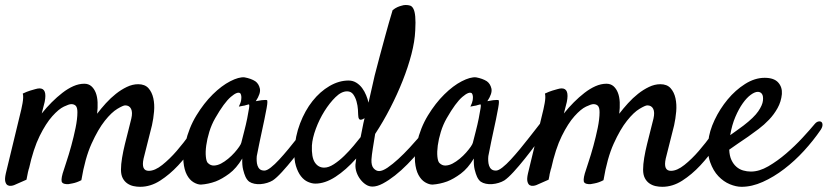

<svg xmlns="http://www.w3.org/2000/svg" viewBox="-25 -718 3284 762"><path d="M455.1 -44.9Q455.1 -65.4 459.5 -91.8Q463.9 -118.2 470.7 -146Q477.5 -173.8 484.4 -200.2Q491.2 -226.6 496.1 -247.1Q502 -272.5 495.1 -286.1Q488.3 -299.8 471.7 -299.8Q463.9 -299.8 440.9 -286.1Q418 -272.5 391.1 -238.8Q364.3 -205.1 338.4 -147.9Q312.5 -90.8 297.9 -2.9Q279.3 6.8 262.7 9.8Q253.9 11.7 247.1 12.7Q227.5 13.7 221.7 6.3Q215.8 -1 223.6 -29.3Q227.5 -43 237.8 -73.2Q248 -103.5 257.8 -139.2Q267.6 -174.8 274.9 -210.4Q282.2 -246.1 282.2 -272.5Q282.2 -291 275.9 -297.9Q269.5 -304.7 257.8 -304.7Q249 -304.7 228.5 -294.9Q208 -285.2 182.6 -256.8Q157.2 -228.5 132.3 -178.2Q107.4 -127.9 89.8 -47.9V-49.8Q87.9 -42 85.9 -34.2Q84 -27.3 83 -19.5Q82 -11.7 80.1 -4.9L31.2 16.6Q26.4 18.6 19 19.5Q11.7 20.5 5.4 17.1Q-1 13.7 -3.9 2.9Q-6.8 -7.8 -2 -29.3L59.6 -284.2Q62.5 -296.9 64.5 -308.6Q66.4 -319.3 66.9 -329.6Q67.4 -339.8 65.4 -346.7Q82 -354.5 94.7 -358.4Q107.4 -362.3 115.2 -364.3Q125 -367.2 131.8 -367.2Q163.1 -367.2 152.3 -313.5Q148.4 -297.9 140.6 -267.6Q159.2 -291 180.2 -312Q201.2 -333 222.7 -349.6Q244.1 -366.2 266.1 -376Q288.1 -385.7 309.6 -385.7Q326.2 -385.7 337.4 -376Q348.6 -366.2 355 -350.1Q361.3 -334 362.3 -312Q363.3 -290 360.4 -266.6Q376 -287.1 395 -308.1Q414.1 -329.1 435.1 -345.7Q456.1 -362.3 478.5 -373Q501 -383.8 523.4 -383.8Q549.8 -383.8 564 -368.2Q578.1 -352.5 583.5 -328.1Q588.9 -303.7 586.4 -275.4Q584 -247.1 578.1 -220.7L544.9 -88.9Q534.2 -40 565.4 -40Q589.8 -40 619.1 -63.5Q648.4 -86.9 676.3 -119.1Q704.1 -151.4 728.5 -185.5Q752.9 -219.7 769.5 -240.2Q775.4 -247.1 781.7 -248Q788.1 -249 792.5 -245.6Q796.9 -242.2 797.4 -234.4Q797.9 -226.6 792 -214.8Q772.5 -180.7 744.1 -139.2Q715.8 -97.7 682.1 -61.5Q648.4 -25.4 610.4 -1Q572.3 23.4 531.2 23.4Q517.6 23.4 504.4 20.5Q491.2 17.6 480 9.8Q468.8 2 461.9 -11.2Q455.1 -24.4 455.1 -44.9Z M1218.8 -194.3Q1205.1 -174.8 1183.6 -146Q1162.1 -117.2 1139.2 -88.4Q1116.2 -59.6 1094.2 -35.6Q1072.3 -11.7 1057.6 -2Q1047.9 3.9 1035.2 7.8Q1022.5 11.7 1009.3 12.7Q996.1 13.7 984.4 11.2Q972.7 8.8 963.9 2.9Q955.1 -3.9 949.2 -16.6Q944.3 -27.3 939.9 -44.9Q935.5 -62.5 936.5 -88.9Q913.1 -49.8 884.8 -28.8Q856.4 -7.8 831.1 2Q801.8 12.7 772.5 14.6Q758.8 14.6 743.2 5.4Q727.5 -3.9 716.8 -23.9Q706.1 -43.9 703.1 -75.7Q700.2 -107.4 710.9 -151.4Q724.6 -210.9 754.4 -259.8Q784.2 -308.6 819.3 -343.3Q854.5 -377.9 888.7 -395.5Q922.9 -413.1 945.3 -411.1Q971.7 -406.2 988.3 -395.5Q1002 -385.7 1006.3 -366.7Q1010.7 -347.7 990.2 -316.4Q1003.9 -319.3 1013.2 -320.3Q1022.5 -321.3 1027.3 -321.3Q1033.2 -321.3 1035.2 -320.3Q1036.1 -318.4 1036.1 -312Q1036.1 -305.7 1033.2 -289.1Q1030.3 -272.5 1024.4 -244.1Q1018.6 -215.8 1008.8 -170.9Q1006.8 -162.1 1005.4 -154.8Q1003.9 -147.5 1002.4 -140.1Q1001 -132.8 999 -123Q997.1 -113.3 994.1 -98.6Q993.2 -89.8 993.7 -79.6Q994.1 -69.3 997.1 -60.5Q1000 -51.8 1006.3 -46.4Q1012.7 -41 1024.4 -41Q1034.2 -41 1049.8 -53.2Q1065.4 -65.4 1083 -84.5Q1100.6 -103.5 1119.6 -126.5Q1138.7 -149.4 1155.3 -170.9Q1171.9 -192.4 1185.1 -209Q1198.2 -225.6 1204.1 -233.4Q1211.9 -242.2 1219.7 -243.7Q1227.5 -245.1 1231.4 -239.3Q1235.4 -233.4 1232.9 -221.7Q1230.5 -210 1218.8 -194.3ZM932.6 -151.4Q937.5 -170.9 944.3 -197.3Q951.2 -223.6 956.1 -248Q960.9 -272.5 963.4 -288.6Q965.8 -304.7 961.9 -303.7Q957 -302.7 951.2 -300.8Q946.3 -298.8 938.5 -297.9Q930.7 -296.9 922.9 -294.9Q930.7 -310.5 932.1 -320.8Q933.6 -331.1 932.6 -336.9Q931.6 -343.8 928.7 -347.7Q918 -356.4 891.1 -333.5Q864.3 -310.5 829.1 -249Q814.5 -223.6 805.7 -194.8Q796.9 -166 793.5 -140.6Q790 -115.2 792 -96.2Q793.9 -77.1 799.8 -71.3Q810.5 -60.5 824.2 -61Q837.9 -61.5 852.1 -68.8Q866.2 -76.2 880.4 -87.9Q894.5 -99.6 905.8 -112.3Q917 -125 924.3 -135.7Q931.6 -146.5 932.6 -151.4Z M1463.9 -186.5Q1459 -156.2 1454.6 -128.9Q1450.2 -101.6 1449.2 -85Q1448.2 -60.5 1458 -49.8Q1467.8 -39.1 1479.5 -39.1Q1493.2 -39.1 1513.2 -52.7Q1533.2 -66.4 1555.7 -86.9Q1578.1 -107.4 1600.6 -131.8Q1623 -156.2 1642.1 -178.2Q1661.1 -200.2 1674.3 -216.8Q1687.5 -233.4 1692.4 -238.3Q1698.2 -244.1 1704.6 -245.1Q1710.9 -246.1 1714.8 -243.2Q1718.8 -240.2 1718.8 -232.4Q1718.8 -224.6 1710.9 -212.9Q1699.2 -194.3 1680.7 -169.4Q1662.1 -144.5 1639.6 -118.2Q1617.2 -91.8 1592.3 -66.4Q1567.4 -41 1542.5 -21.5Q1517.6 -2 1494.6 10.3Q1471.7 22.5 1453.1 22.5Q1439.5 22.5 1427.2 14.6Q1415 6.8 1405.3 -5.9Q1395.5 -18.6 1390.1 -34.2Q1384.8 -49.8 1385.7 -65.4Q1386.7 -72.3 1388.7 -88.9Q1347.7 -43 1306.2 -16.1Q1264.6 10.7 1226.6 10.7Q1212.9 10.7 1197.3 3.9Q1181.6 -2.9 1169.4 -18.6Q1157.2 -34.2 1149.4 -59.6Q1141.6 -85 1143.6 -121.1Q1146.5 -177.7 1166 -228.5Q1185.5 -279.3 1215.3 -316.9Q1245.1 -354.5 1282.7 -376.5Q1320.3 -398.4 1358.4 -398.4Q1375 -398.4 1388.7 -390.1Q1402.3 -381.8 1412.1 -368.7Q1421.9 -355.5 1428.2 -339.8Q1434.6 -324.2 1437.5 -310.5Q1444.3 -338.9 1450.2 -366.2Q1456.1 -393.6 1461.9 -418Q1471.7 -454.1 1482.4 -496.1Q1492.2 -532.2 1504.9 -579.1Q1517.6 -626 1533.2 -677.7Q1543 -685.5 1551.8 -689.5Q1560.5 -693.4 1568.4 -695.3Q1577.1 -698.2 1585 -698.2Q1594.7 -698.2 1602.5 -695.8Q1610.4 -693.4 1615.7 -683.1Q1621.1 -672.9 1623 -652.3Q1625 -631.8 1623 -596.7Q1621.1 -553.7 1607.9 -502.9Q1594.7 -452.1 1573.2 -397.9Q1551.8 -343.8 1523.9 -289.6Q1496.1 -235.4 1463.9 -186.5ZM1406.2 -173.8Q1410.2 -192.4 1413.6 -210.9Q1417 -229.5 1421.9 -249Q1419.9 -248 1418.5 -247.1Q1417 -246.1 1415 -245.1Q1404.3 -240.2 1400.4 -245.6Q1396.5 -251 1396.5 -262.7Q1396.5 -268.6 1395.5 -283.7Q1394.5 -298.8 1390.1 -314.9Q1385.7 -331.1 1377 -343.3Q1368.2 -355.5 1352.5 -355.5Q1330.1 -355.5 1306.6 -332.5Q1283.2 -309.6 1262.7 -276.9Q1242.2 -244.1 1228.5 -207Q1214.8 -169.9 1212.9 -140.6Q1210.9 -93.8 1224.6 -73.2Q1238.3 -52.7 1261.7 -52.7Q1279.3 -52.7 1300.3 -66.4Q1321.3 -80.1 1341.3 -99.6Q1361.3 -119.1 1378.4 -139.6Q1395.5 -160.2 1406.2 -173.8Z M2137.7 -194.3Q2124 -174.8 2102.5 -146Q2081.1 -117.2 2058.1 -88.4Q2035.2 -59.6 2013.2 -35.6Q1991.2 -11.7 1976.6 -2Q1966.8 3.9 1954.1 7.8Q1941.4 11.7 1928.2 12.7Q1915 13.7 1903.3 11.2Q1891.6 8.8 1882.8 2.9Q1874 -3.9 1868.2 -16.6Q1863.3 -27.3 1858.9 -44.9Q1854.5 -62.5 1855.5 -88.9Q1832 -49.8 1803.7 -28.8Q1775.4 -7.8 1750 2Q1720.7 12.7 1691.4 14.6Q1677.7 14.6 1662.1 5.4Q1646.5 -3.9 1635.7 -23.9Q1625 -43.9 1622.1 -75.7Q1619.1 -107.4 1629.9 -151.4Q1643.6 -210.9 1673.3 -259.8Q1703.1 -308.6 1738.3 -343.3Q1773.4 -377.9 1807.6 -395.5Q1841.8 -413.1 1864.3 -411.1Q1890.6 -406.2 1907.2 -395.5Q1920.9 -385.7 1925.3 -366.7Q1929.7 -347.7 1909.2 -316.4Q1922.9 -319.3 1932.1 -320.3Q1941.4 -321.3 1946.3 -321.3Q1952.1 -321.3 1954.1 -320.3Q1955.1 -318.4 1955.1 -312Q1955.1 -305.7 1952.1 -289.1Q1949.2 -272.5 1943.4 -244.1Q1937.5 -215.8 1927.7 -170.9Q1925.8 -162.1 1924.3 -154.8Q1922.9 -147.5 1921.4 -140.1Q1919.9 -132.8 1918 -123Q1916 -113.3 1913.1 -98.6Q1912.1 -89.8 1912.6 -79.6Q1913.1 -69.3 1916 -60.5Q1918.9 -51.8 1925.3 -46.4Q1931.6 -41 1943.4 -41Q1953.1 -41 1968.8 -53.2Q1984.4 -65.4 2002 -84.5Q2019.5 -103.5 2038.6 -126.5Q2057.6 -149.4 2074.2 -170.9Q2090.8 -192.4 2104 -209Q2117.2 -225.6 2123 -233.4Q2130.9 -242.2 2138.7 -243.7Q2146.5 -245.1 2150.4 -239.3Q2154.3 -233.4 2151.9 -221.7Q2149.4 -210 2137.7 -194.3ZM1851.6 -151.4Q1856.4 -170.9 1863.3 -197.3Q1870.1 -223.6 1875 -248Q1879.9 -272.5 1882.3 -288.6Q1884.8 -304.7 1880.9 -303.7Q1876 -302.7 1870.1 -300.8Q1865.2 -298.8 1857.4 -297.9Q1849.6 -296.9 1841.8 -294.9Q1849.6 -310.5 1851.1 -320.8Q1852.5 -331.1 1851.6 -336.9Q1850.6 -343.8 1847.7 -347.7Q1836.9 -356.4 1810.1 -333.5Q1783.2 -310.5 1748 -249Q1733.4 -223.6 1724.6 -194.8Q1715.8 -166 1712.4 -140.6Q1709 -115.2 1710.9 -96.2Q1712.9 -77.1 1718.8 -71.3Q1729.5 -60.5 1743.2 -61Q1756.8 -61.5 1771 -68.8Q1785.2 -76.2 1799.3 -87.9Q1813.5 -99.6 1824.7 -112.3Q1835.9 -125 1843.3 -135.7Q1850.6 -146.5 1851.6 -151.4Z M2527.3 -44.9Q2527.3 -65.4 2531.7 -91.8Q2536.1 -118.2 2543 -146Q2549.8 -173.8 2556.6 -200.2Q2563.5 -226.6 2568.4 -247.1Q2574.2 -272.5 2567.4 -286.1Q2560.5 -299.8 2543.9 -299.8Q2536.1 -299.8 2513.2 -286.1Q2490.2 -272.5 2463.4 -238.8Q2436.5 -205.1 2410.6 -147.9Q2384.8 -90.8 2370.1 -2.9Q2351.6 6.8 2335 9.8Q2326.2 11.7 2319.3 12.7Q2299.8 13.7 2293.9 6.3Q2288.1 -1 2295.9 -29.3Q2299.8 -43 2310.1 -73.2Q2320.3 -103.5 2330.1 -139.2Q2339.8 -174.8 2347.2 -210.4Q2354.5 -246.1 2354.5 -272.5Q2354.5 -291 2348.1 -297.9Q2341.8 -304.7 2330.1 -304.7Q2321.3 -304.7 2300.8 -294.9Q2280.3 -285.2 2254.9 -256.8Q2229.5 -228.5 2204.6 -178.2Q2179.7 -127.9 2162.1 -47.9V-49.8Q2160.2 -42 2158.2 -34.2Q2156.2 -27.3 2155.3 -19.5Q2154.3 -11.7 2152.3 -4.9L2103.5 16.6Q2098.6 18.6 2091.3 19.5Q2084 20.5 2077.6 17.1Q2071.3 13.7 2068.4 2.9Q2065.4 -7.8 2070.3 -29.3L2131.8 -284.2Q2134.8 -296.9 2136.7 -308.6Q2138.7 -319.3 2139.2 -329.6Q2139.6 -339.8 2137.7 -346.7Q2154.3 -354.5 2167 -358.4Q2179.7 -362.3 2187.5 -364.3Q2197.3 -367.2 2204.1 -367.2Q2235.4 -367.2 2224.6 -313.5Q2220.7 -297.9 2212.9 -267.6Q2231.4 -291 2252.4 -312Q2273.4 -333 2294.9 -349.6Q2316.4 -366.2 2338.4 -376Q2360.4 -385.7 2381.8 -385.7Q2398.4 -385.7 2409.7 -376Q2420.9 -366.2 2427.2 -350.1Q2433.6 -334 2434.6 -312Q2435.5 -290 2432.6 -266.6Q2448.2 -287.1 2467.3 -308.1Q2486.3 -329.1 2507.3 -345.7Q2528.3 -362.3 2550.8 -373Q2573.2 -383.8 2595.7 -383.8Q2622.1 -383.8 2636.2 -368.2Q2650.4 -352.5 2655.8 -328.1Q2661.1 -303.7 2658.7 -275.4Q2656.2 -247.1 2650.4 -220.7L2617.2 -88.9Q2606.4 -40 2637.7 -40Q2662.1 -40 2691.4 -63.5Q2720.7 -86.9 2748.5 -119.1Q2776.4 -151.4 2800.8 -185.5Q2825.2 -219.7 2841.8 -240.2Q2847.7 -247.1 2854 -248Q2860.4 -249 2864.7 -245.6Q2869.1 -242.2 2869.6 -234.4Q2870.1 -226.6 2864.3 -214.8Q2844.7 -180.7 2816.4 -139.2Q2788.1 -97.7 2754.4 -61.5Q2720.7 -25.4 2682.6 -1Q2644.5 23.4 2603.5 23.4Q2589.8 23.4 2576.7 20.5Q2563.5 17.6 2552.2 9.8Q2541 2 2534.2 -11.2Q2527.3 -24.4 2527.3 -44.9Z M3232.4 -203.1Q3203.1 -160.2 3166 -119.6Q3128.9 -79.1 3087.4 -47.4Q3045.9 -15.6 3002.4 3.9Q2959 23.4 2918 23.4Q2896.5 23.4 2871.6 13.2Q2846.7 2.9 2826.2 -18.6Q2805.7 -40 2793.5 -74.2Q2781.2 -108.4 2786.1 -157.2Q2790 -197.3 2811 -241.7Q2832 -286.1 2862.8 -323.2Q2893.6 -360.4 2932.1 -384.8Q2970.7 -409.2 3009.8 -409.2Q3046.9 -409.2 3063.5 -390.6Q3080.1 -372.1 3078.1 -344.7Q3075.2 -314.5 3061 -289.1Q3046.9 -263.7 3027.3 -243.2Q3007.8 -222.7 2985.8 -206.1Q2963.9 -189.5 2944.3 -175.8Q2922.9 -161.1 2903.3 -147.9Q2883.8 -134.8 2869.1 -124Q2870.1 -99.6 2877.9 -83Q2885.7 -66.4 2897.5 -56.2Q2909.2 -45.9 2924.3 -41.5Q2939.5 -37.1 2955.1 -37.1Q2988.3 -37.1 3024.4 -58.1Q3060.5 -79.1 3095.2 -108.9Q3129.9 -138.7 3159.7 -170.9Q3189.5 -203.1 3209 -226.6Q3215.8 -234.4 3223.1 -235.8Q3230.5 -237.3 3234.9 -233.9Q3239.3 -230.5 3239.3 -222.2Q3239.3 -213.9 3232.4 -203.1ZM2982.4 -353.5Q2970.7 -353.5 2954.6 -341.8Q2938.5 -330.1 2922.9 -308.1Q2907.2 -286.1 2893.6 -254.4Q2879.9 -222.7 2873 -181.6Q2884.8 -190.4 2898.4 -199.7Q2912.1 -209 2925.8 -219.7Q2967.8 -252 2984.4 -276.4Q3001 -300.8 3002.9 -318.4Q3004.9 -336.9 2999 -345.2Q2993.2 -353.5 2982.4 -353.5Z"/></svg>

Font: Satisfy
Style: Regular
Weight: 400
Designer: Font Diner, Inc
Foundry: Font Diner, Inc
Version: Version 1.000